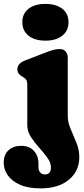

<svg xmlns="http://www.w3.org/2000/svg" viewBox="-68 -754 440 1006"><path d="M170 -541Q114 -541 81.5 -567Q49 -593 49 -638Q49 -682.5 81.5 -708Q114 -733.5 170 -733.5Q226 -733.5 258.5 -708Q291 -682.5 291 -638Q291 -593 258.5 -567Q226 -541 170 -541ZM287 -144.5Q287 -113.5 302.2 -78.2Q317.5 -43 332.5 -5.8Q347.5 31.5 347.5 68.5Q347.5 142.5 293 187.8Q238.5 233 144.5 233Q79.5 233 36.8 214Q-6 195 -27.2 164.5Q-48.5 134 -48.5 99Q-48.5 56 -23.2 33Q2 10 43 10Q85 10 109.2 36Q133.5 62 133.5 103.5V121.5Q133.5 140 142.8 150Q152 160 167 160Q199 160 199 123.5Q199 98.5 180.2 72.5Q161.5 46.5 137 19.5Q112.5 -7.5 93.8 -36.8Q75 -66 75 -97.5V-305Q75 -327.5 69.5 -335.8Q64 -344 55 -349L48 -353Q37 -359.5 30 -368.2Q23 -377 23 -391Q23 -421.5 63 -437L169 -478Q194.5 -488 211 -492.5Q227.5 -497 246 -497Q265 -497 276 -484.2Q287 -471.5 287 -452Z"/></svg>

Font: Fraunces 9pt SuperSoft Black
Style: Regular
Weight: 900
Version: Version 1.000;[b76b70a41]